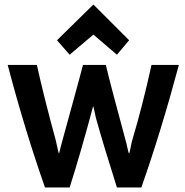

<svg xmlns="http://www.w3.org/2000/svg" viewBox="-20 -823 819 849"><path d="M771 -536Q692 -241 605 6H497Q440 -174 407 -291Q403 -305 398.5 -327.5Q394 -350 392 -354Q337 -148 288 6H179Q90 -247 14 -536H143Q175 -391 226 -205Q229 -193 232 -178.5Q235 -164 237 -155.5Q239 -147 241 -144L252 -187Q266 -239 299 -358.5Q332 -478 347 -536H448Q468 -450 539 -189Q541 -181 543 -171Q545 -161 547 -154Q549 -147 550 -144Q552 -145 554 -153.5Q556 -162 559 -178Q562 -194 565 -204Q610 -354 650 -536ZM393 -670 288 -581 232 -645 393 -803 551 -645 497 -581Z"/></svg>

Font: Repo
Style: DemiBold
Weight: 600
Designer: Stefan Peev
Foundry: Context Ltd
Version: Version 001.000